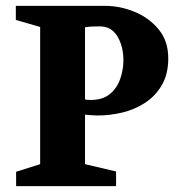

<svg xmlns="http://www.w3.org/2000/svg" viewBox="-20 -635 599 655"><path d="M35 0V-49L117 -75V-543L34 -567V-615H339Q390 -615 439.5 -594.5Q489 -574 521.5 -534.5Q554 -495 554 -436Q554 -382 532 -344.5Q510 -307 474.5 -284Q439 -261 397 -251Q355 -241 314 -241Q310 -241 301.5 -241.5Q293 -242 284 -242.5Q275 -243 270 -244V-75L376 -50V0ZM290 -294Q330 -294 354.5 -314Q379 -334 390 -365.5Q401 -397 401 -429Q401 -477 380.5 -511Q360 -545 321 -545Q308 -545 295 -544.5Q282 -544 270 -542V-296Q272 -295 277 -294.5Q282 -294 290 -294Z"/></svg>

Font: Manuale ExtraBold
Style: Regular
Weight: 800
Version: Version 1.002